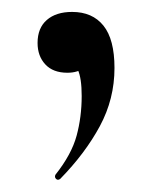

<svg xmlns="http://www.w3.org/2000/svg" viewBox="-20 -114 262 322"><path d="M101 -94Q135 -94 153.5 -71Q172 -48 172 0Q172 52 147.5 97.5Q123 143 81 186Q77 189 74 186Q71 183 73 179Q100 145 108.5 113.5Q117 82 117 47Q117 17 110.5 3Q104 -11 94 -20L131 -27Q132 -10 121.5 -1Q111 8 93 8Q69 8 56 -6Q43 -20 43 -42Q43 -67 58.5 -80.5Q74 -94 101 -94Z"/></svg>

Font: Cormorant Light SemiBold
Style: Regular
Weight: 600
Version: Version 4.000